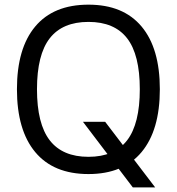

<svg xmlns="http://www.w3.org/2000/svg" viewBox="-20 -737 759 824"><path d="M336 -214.3H431.3L646 67.3H550ZM666 -354Q666 -178.3 587.5 -84.2Q509 10 359.7 10Q209.7 10 131.2 -84.2Q52.7 -178.3 52.7 -354Q52.7 -529.7 131.2 -623.3Q209.7 -717 359.7 -717Q509 -717 587.5 -623.3Q666 -529.7 666 -354ZM580 -354Q580 -502.3 525.5 -572.7Q471 -643 359.7 -643Q248.3 -643 193.5 -572.7Q138.7 -502.3 138.7 -354Q138.7 -205.7 193.5 -134.8Q248.3 -64 359.7 -64Q471 -64 525.5 -134.8Q580 -205.7 580 -354Z"/></svg>

Font: 42dot Sans Light
Style: Regular
Weight: 300
Designer: 42dot
Version: Version 1.000